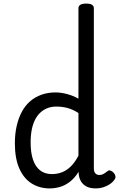

<svg xmlns="http://www.w3.org/2000/svg" viewBox="-20 -1035 668 1072"><path d="M258 17Q201 17 157 -10.5Q113 -38 88 -94Q63 -150 63 -235Q63 -287 73 -331Q83 -375 101.5 -410Q120 -445 147.5 -469Q175 -493 211 -506Q247 -519 290 -519Q320 -519 354 -510Q388 -501 418 -484V-989Q418 -1002 429 -1008.5Q440 -1015 461 -1015Q483 -1015 493.5 -1008.5Q504 -1002 504 -989V-96Q504 -76 512.5 -67Q521 -58 535 -58Q544 -58 551.5 -61Q559 -64 566 -69Q573 -74 581 -80Q589 -86 598.5 -82Q608 -78 615 -70Q623 -61 624.5 -51Q626 -41 620 -33Q609 -17 592 -6Q575 5 555.5 11Q536 17 516 17Q478 17 457 3Q436 -11 427.5 -31.5Q419 -52 419 -73Q419 -74 419 -74.5Q419 -75 419 -76Q395 -38 367.5 -18Q340 2 312 9.5Q284 17 258 17ZM151 -239Q151 -184 164 -144.5Q177 -105 203.5 -84Q230 -63 270 -63Q299 -63 325.5 -73Q352 -83 375.5 -106Q399 -129 418 -166V-404Q387 -424 357 -432Q327 -440 295 -440Q269 -440 247 -432Q225 -424 207 -408Q189 -392 176.5 -368Q164 -344 157.5 -312Q151 -280 151 -239Z"/></svg>

Font: Playwrite ES
Style: Regular
Weight: 400
Designer: Veronika Burian, José Scaglione
Foundry: TypeTogether
Version: Version 1.002